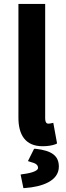

<svg xmlns="http://www.w3.org/2000/svg" viewBox="-20 -726 331 969"><path d="M260 2 268 -2 249 -106 239 -104C230 -102 228 -102 223 -102C218 -102 208 -105 208 -129V-706H73V-132C73 -47 107 12 195 12C222 12 244 8 260 2ZM121 87 133 91C162 98 172 107 172 122C172 134 146 147 94 153L84 155L98 223H106C191 217 277 188 277 115C277 60 241 34 160 25H159H152Z"/></svg>

Font: Falling Sky
Style: SeBd
Weight: 600
Designer: Paul D. Hunt
Foundry: Adobe Systems Incorporated
Version: Version 1.02